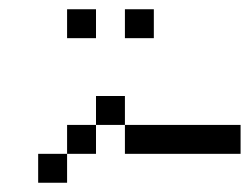

<svg xmlns="http://www.w3.org/2000/svg" viewBox="-20 -520 540 415"><path d="M500 -187.5V-250H250V-187.5ZM187.5 -437.5V-500H125V-437.5ZM312.5 -437.5V-500H250V-437.5ZM125 -187.5H62.5V-125H125ZM125 -187.5H187.5V-250H125ZM187.5 -250H250V-312.5H187.5Z"/></svg>

Font: CalcUnifontExMono
Style: Regular
Weight: 500
Version: Version 15.0.06